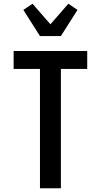

<svg xmlns="http://www.w3.org/2000/svg" viewBox="-20 -1008 540 1028"><path d="M194 0V-639H53V-735H447V-639H306V0ZM194 -815 105 -955 154 -988 250 -878 346 -988 395 -955 306 -815Z"/></svg>

Font: Iosevka Custom
Style: Bold
Weight: 700
Monospace: yes
Designer: Belleve Invis
Foundry: Belleve Invis
Version: Version 30.3.3; ttfautohint (v1.8.3)